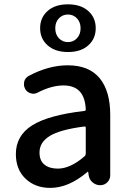

<svg xmlns="http://www.w3.org/2000/svg" viewBox="-20 -872 614 904"><path d="M216.8 12.7Q145.5 12.7 100.1 -30.8Q54.7 -74.2 54.7 -146.5Q54.7 -233.4 131.3 -281.7Q208 -330.1 377 -349.6Q383.8 -349.6 383.8 -357.4Q378.9 -469.7 279.3 -469.7Q222.7 -469.7 158.2 -436.5Q148.4 -430.7 136.7 -430.7Q130.9 -430.7 125 -432.6Q107.4 -437.5 98.6 -453.1Q92.8 -463.9 92.8 -474.6Q92.8 -481.4 93.8 -487.3Q98.6 -505.9 115.2 -514.6Q209 -564.5 298.8 -564.5Q399.4 -564.5 449.2 -503.9Q499 -443.4 499 -331.1V-46.9Q499 -27.3 485.4 -13.7Q471.7 0 452.1 0Q431.6 0 416 -13.2Q400.4 -26.4 397.5 -46.9L395.5 -61.5Q394.5 -63.5 393.1 -63.5Q391.6 -63.5 390.6 -61.5Q302.7 12.7 216.8 12.7ZM252 -78.1Q311.5 -78.1 378.9 -136.7Q383.8 -141.6 383.8 -149.4V-269.5Q383.8 -277.3 377 -276.4Q262.7 -261.7 214.4 -231.9Q166 -202.1 166 -154.3Q166 -115.2 189.5 -96.7Q212.9 -78.1 252 -78.1ZM168.9 -739.3Q168.9 -789.1 204.1 -820.3Q239.3 -851.6 299.8 -851.6Q360.4 -851.6 395.5 -820.3Q430.7 -789.1 430.7 -739.3Q430.7 -689.5 395.5 -658.2Q360.4 -627 300.3 -627Q240.2 -627 204.6 -658.2Q168.9 -689.5 168.9 -739.3ZM257.3 -691.9Q274.4 -673.8 299.8 -673.8Q325.2 -673.8 342.3 -691.9Q359.4 -710 359.4 -738.8Q359.4 -767.6 342.3 -785.6Q325.2 -803.7 299.8 -803.7Q274.4 -803.7 257.3 -785.6Q240.2 -767.6 240.2 -738.8Q240.2 -710 257.3 -691.9Z"/></svg>

Font: Gen Jyuu Gothic Medium
Style: Regular
Weight: 500
Designer: [Source Han Sans]
Ryoko NISHIZUKA  (kana & ideographs); Paul D. Hunt (Latin, Greek & Cyrillic); Wenlong ZHANG  (bopomofo
Version: Version 1.002.20150607